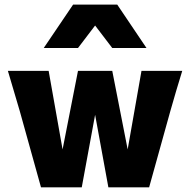

<svg xmlns="http://www.w3.org/2000/svg" viewBox="-20 -801 813 821"><path d="M460 -498 525.9 -162.1 585 -498H759.3Q733.4 -414.6 708 -324.7L617.7 0H443.4L386.7 -310.1L329.6 0H155.3L64.9 -324.7L13.7 -498H188L247.6 -162.1L313.5 -498ZM167 -595.7 292.5 -781.2H481.4L606.4 -595.7H460L386.7 -691.9L313.5 -595.7Z"/></svg>

Font: Lesson One Extra
Style: Regular
Weight: 800
Designer: But Ko, Victor Gaultney, Annie Olsen, Julie Remington, Don Collingsworth, Eric Hays, Becca Hirsbrunner
Version: Version 1.100